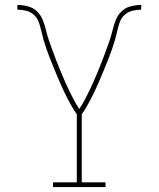

<svg xmlns="http://www.w3.org/2000/svg" viewBox="-20 -755 640 775"><path d="M194 0V-19H290V-294Q279 -309 270 -325Q261 -341 252.5 -357Q244 -373 236.5 -389.5Q229 -406 221.5 -423Q214 -440 207 -457Q200 -474 193 -491Q186 -508 179.5 -525Q173 -542 167 -559Q161 -576 156 -593.5Q151 -611 147 -629Q143 -647 137 -664.5Q131 -682 117.5 -694.5Q104 -707 86 -711.5Q68 -716 50 -716V-735Q71 -735 92.5 -729.5Q114 -724 129.5 -709Q145 -694 153 -673.5Q161 -653 166 -632Q171 -611 178 -590.5Q185 -570 192.5 -550Q200 -530 207.5 -510Q215 -490 223.5 -470Q232 -450 240.5 -430Q249 -410 258.5 -390.5Q268 -371 278 -352Q288 -333 300 -315Q312 -333 322 -352Q332 -371 341.5 -390.5Q351 -410 359.5 -430Q368 -450 376.5 -470Q385 -490 392.5 -510Q400 -530 407.5 -550Q415 -570 422 -590.5Q429 -611 434 -632Q439 -653 447 -673.5Q455 -694 470.5 -709Q486 -724 507.5 -729.5Q529 -735 550 -735V-716Q532 -716 514 -711.5Q496 -707 482.5 -694.5Q469 -682 463 -664.5Q457 -647 453 -629Q449 -611 444 -593.5Q439 -576 433 -559Q427 -542 420.5 -525Q414 -508 407 -491Q400 -474 393 -457Q386 -440 378.5 -423Q371 -406 363.5 -389.5Q356 -373 347.5 -357Q339 -341 330 -325Q321 -309 310 -294V-19H406V0Z"/></svg>

Font: Iosevka Curly Slab ThEx
Style: Regular
Weight: 100
Width: 7
Monospace: yes
Designer: Belleve Invis
Foundry: Belleve Invis
Version: Version 11.1.0; ttfautohint (v1.8.3)